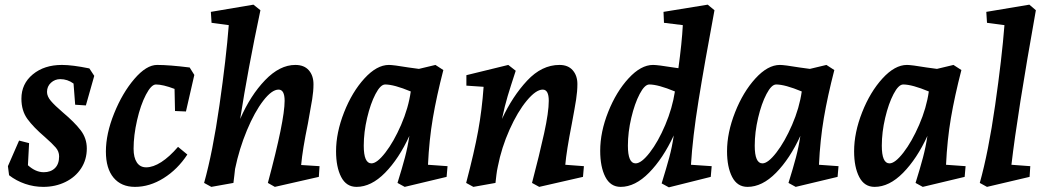

<svg xmlns="http://www.w3.org/2000/svg" viewBox="-20 -790 4486 825"><path d="M19 -37 14 -76 62 -186 105 -175 100 -80Q133 -50 168 -50Q198 -50 216 -67.5Q234 -85 234 -118Q234 -139 219.5 -156Q205 -173 172 -202Q124 -243 98 -278.5Q72 -314 72 -366Q72 -430 121 -470.5Q170 -511 246 -511Q291 -511 364 -496L385 -464L349 -337L303 -340L296 -431Q270 -450 239 -450Q216 -450 199 -434.5Q182 -419 182 -395Q182 -376 198.5 -356.5Q215 -337 250 -307Q300 -265 326.5 -230.5Q353 -196 353 -152Q353 -104 328.5 -66.5Q304 -29 261 -8Q218 13 166 13Q126 13 88 0Q50 -13 19 -37Z M435 -139Q435 -215 470.5 -303Q506 -391 557.5 -451Q609 -511 655 -511Q707 -511 795 -500L815 -468L779 -311L732 -313L730 -408Q680 -427 650 -427Q630 -427 607 -383Q584 -339 569 -273.5Q554 -208 554 -151Q554 -113 568 -92Q582 -71 608 -71Q638 -71 673 -93.5Q708 -116 745 -159L785 -126Q743 -62 683 -24.5Q623 13 560 13Q501 13 468 -26.5Q435 -66 435 -139Z M963 -682 889 -692 886 -739 1069 -770 1099 -746Q1045 -491 1012 -279Q1056 -380 1119 -445.5Q1182 -511 1249 -511Q1287 -511 1307 -488Q1327 -465 1327 -428Q1327 -398 1321.5 -364Q1316 -330 1303 -259Q1280 -148 1274 -81L1353 -76L1350 -30L1161 13L1131 -4Q1203 -272 1203 -357Q1203 -405 1177 -405Q1148 -405 1111 -357Q1074 -309 1041 -230Q1008 -151 990 -64L987 -37L983 -4L888 13L857 -4Q894 -136 923 -338Q952 -540 963 -682Z M1424 -140Q1424 -220 1458.5 -307.5Q1493 -395 1546 -453Q1599 -511 1651 -511Q1670 -511 1736 -500L1780 -494L1851 -511L1885 -489Q1856 -377 1840 -283Q1824 -189 1819 -82L1903 -76L1899 -30L1719 13L1688 -4Q1708 -68 1720 -113.5Q1732 -159 1739 -206Q1694 -108 1634.5 -47.5Q1575 13 1512 13Q1468 13 1446 -29.5Q1424 -72 1424 -140ZM1576 -88Q1600 -88 1636 -134.5Q1672 -181 1703.5 -253.5Q1735 -326 1745 -397Q1673 -427 1635 -427Q1615 -427 1593.5 -386Q1572 -345 1557.5 -283.5Q1543 -222 1543 -164Q1543 -88 1576 -88Z M2058 -417 1984 -422V-467L2164 -511L2196 -486Q2174 -419 2161.5 -377.5Q2149 -336 2137 -279Q2182 -376 2245 -443.5Q2308 -511 2384 -511Q2421 -511 2441 -488Q2461 -465 2461 -429Q2461 -398 2455.5 -362.5Q2450 -327 2437 -258Q2414 -141 2409 -82L2489 -76L2485 -30L2297 13L2266 -4Q2298 -126 2318 -217Q2338 -308 2338 -357Q2338 -405 2312 -405Q2283 -405 2243.5 -357.5Q2204 -310 2169.5 -233Q2135 -156 2119 -74Q2115 -56 2113 -38.5Q2111 -21 2109 -4L2014 13L1983 -4Q2018 -137 2034.5 -227.5Q2051 -318 2058 -417Z M2559 -142Q2559 -223 2593.5 -309.5Q2628 -396 2681 -453.5Q2734 -511 2786 -511Q2806 -511 2874 -500L2895 -497Q2910 -606 2914 -682L2833 -692L2831 -739L3021 -770L3050 -746Q3007 -516 2981.5 -357.5Q2956 -199 2949 -82L3038 -76L3034 -30L2854 15L2823 -2Q2844 -70 2856 -114.5Q2868 -159 2875 -208Q2829 -109 2769 -48Q2709 13 2647 13Q2603 13 2581 -30Q2559 -73 2559 -142ZM2711 -88Q2736 -88 2772 -134.5Q2808 -181 2838.5 -253Q2869 -325 2880 -397Q2808 -427 2770 -427Q2750 -427 2728.5 -386Q2707 -345 2692.5 -283.5Q2678 -222 2678 -164Q2678 -88 2711 -88Z M3104 -140Q3104 -220 3138.5 -307.5Q3173 -395 3226 -453Q3279 -511 3331 -511Q3350 -511 3416 -500L3460 -494L3531 -511L3565 -489Q3536 -377 3520 -283Q3504 -189 3499 -82L3583 -76L3579 -30L3399 13L3368 -4Q3388 -68 3400 -113.5Q3412 -159 3419 -206Q3374 -108 3314.5 -47.5Q3255 13 3192 13Q3148 13 3126 -29.5Q3104 -72 3104 -140ZM3256 -88Q3280 -88 3316 -134.5Q3352 -181 3383.5 -253.5Q3415 -326 3425 -397Q3353 -427 3315 -427Q3295 -427 3273.5 -386Q3252 -345 3237.5 -283.5Q3223 -222 3223 -164Q3223 -88 3256 -88Z M3650 -140Q3650 -220 3684.5 -307.5Q3719 -395 3772 -453Q3825 -511 3877 -511Q3896 -511 3962 -500L4006 -494L4077 -511L4111 -489Q4082 -377 4066 -283Q4050 -189 4045 -82L4129 -76L4125 -30L3945 13L3914 -4Q3934 -68 3946 -113.5Q3958 -159 3965 -206Q3920 -108 3860.5 -47.5Q3801 13 3738 13Q3694 13 3672 -29.5Q3650 -72 3650 -140ZM3802 -88Q3826 -88 3862 -134.5Q3898 -181 3929.5 -253.5Q3961 -326 3971 -397Q3899 -427 3861 -427Q3841 -427 3819.5 -386Q3798 -345 3783.5 -283.5Q3769 -222 3769 -164Q3769 -88 3802 -88Z M4296 -682 4221 -692 4218 -739 4403 -770 4431 -746Q4351 -298 4326 -82L4407 -76L4404 -30L4221 13L4190 -4Q4227 -136 4256 -338Q4285 -540 4296 -682Z"/></svg>

Font: Andada Pro
Style: Bold Italic
Weight: 700
Italic angle: -7°
Designer: Carolina Giovagnoli
Foundry: Huerta Tipografica
Version: Version 3.005; ttfautohint (v1.8.4)